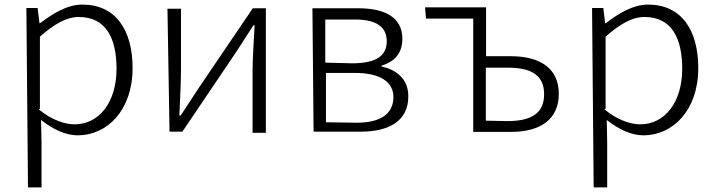

<svg xmlns="http://www.w3.org/2000/svg" viewBox="-20 -564 3123 837"><path d="M102 253H161V58L159 -41C214 2 268 26 319 26C446 26 558 -82 558 -267C558 -434 484 -544 339 -544C272 -544 209 -504 155 -463H152L144 -529H95ZM154 -90V-404C217 -460 271 -490 323 -490C444 -490 488 -395 488 -264C488 -118 412 -22 305 -22C265 -22 208 -39 149 -87Z M719 10H775L1010 -338C1031 -370 1064 -421 1085 -454H1090C1086 -381 1081 -308 1081 -247V15H1139V-528H1082L846 -180C824 -146 790 -95 768 -61H762C765 -133 769 -206 769 -264V-526H710Z M1347 10H1552C1678 10 1760 -38 1760 -144C1760 -224 1703 -261 1644 -274V-278C1696 -294 1734 -328 1734 -395C1734 -488 1659 -528 1541 -528H1342ZM1401 -31V-246H1528C1637 -246 1695 -207 1695 -141C1695 -68 1640 -29 1534 -29ZM1398 -291V-479H1527C1625 -479 1666 -444 1666 -384C1666 -324 1625 -288 1515 -288Z M1837 -483H2043V11H2208C2336 11 2416 -44 2416 -155C2416 -266 2335 -319 2206 -319H2099V-532H1833ZM2098 -38V-269H2193C2300 -269 2352 -234 2352 -153C2352 -72 2299 -36 2191 -36Z M2568 253H2627V58L2625 -41C2680 2 2734 26 2785 26C2912 26 3024 -82 3024 -267C3024 -434 2950 -544 2805 -544C2738 -544 2675 -504 2621 -463H2618L2610 -529H2561ZM2620 -90V-404C2683 -460 2737 -490 2789 -490C2910 -490 2954 -395 2954 -264C2954 -118 2878 -22 2771 -22C2731 -22 2674 -39 2615 -87Z"/></svg>

Font: GenEiGothic-pro-Light
Style: Regular
Weight: 300
Designer: Ryoko NISHIZUKA (kana & ideographs); Paul D. Hunt (Latin, Greek & Cyrillic); Wenlong ZHANG (bopomofo); Sandoll Communica
Foundry: Adobe Systems Incorporated; o_tamon
Version: Version 1.000.140830